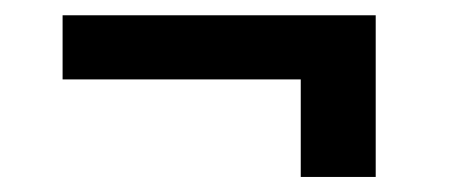

<svg xmlns="http://www.w3.org/2000/svg" viewBox="-20 -413 591 250"><path d="M469.2 -182.6H371.6V-309.6H61.5V-393.1H469.2Z"/></svg>

Font: Roboto Web
Style: Bold
Weight: 700
Designer: Google
Version: Version 1.200310; 2013